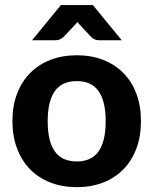

<svg xmlns="http://www.w3.org/2000/svg" viewBox="-20 -746 618 773"><path d="M289.5 -96Q348.5 -96 377 -136.8Q405.5 -177.5 405.5 -258Q405.5 -338 377 -378.8Q348.5 -419.5 289.5 -419.5Q229 -419.5 200.5 -378.8Q172 -338 172 -258Q172 -177.5 200.5 -136.8Q229 -96 289.5 -96ZM289.5 -523.5Q347.5 -523.5 395 -505Q442.5 -486.5 476.5 -452.2Q510.5 -418 529 -369Q547.5 -320 547.5 -258.5Q547.5 -197 529 -147.8Q510.5 -98.5 476.5 -64Q442.5 -29.5 395 -11Q347.5 7.5 289.5 7.5Q231 7.5 183.2 -11Q135.5 -29.5 101.5 -64Q67.5 -98.5 48.8 -147.8Q30 -197 30 -258.5Q30 -320 48.8 -369Q67.5 -418 101.5 -452.2Q135.5 -486.5 183.2 -505Q231 -523.5 289.5 -523.5ZM470 -584H378Q370 -584 362.5 -586.8Q355 -589.5 347 -597L303 -644.5Q300.5 -647 297.5 -650.2Q294.5 -653.5 292 -657.5Q286 -650 280.5 -644.5L235.5 -597Q221.5 -584 204.5 -584H109L225 -725.5H354Z"/></svg>

Font: Lato
Style: Regular
Weight: 800
Designer: Lukasz Dziedzic with Adam Twardoch and Botio Nikoltchev
Foundry: tyPoland Lukasz Dziedzic
Version: Version 2.015; 2015-08-06; http://www.latofonts.com/; ttfaut